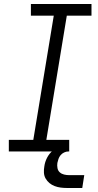

<svg xmlns="http://www.w3.org/2000/svg" viewBox="-20 -755 490 957"><path d="M24 0V-58H146L248 -677H134V-735H436V-677H313L211 -58H325V0ZM315 182Q298 182 282.5 180Q267 178 252.5 172.5Q238 167 226.5 157.5Q215 148 207.5 135Q200 122 199 106Q198 90 201 74Q204 52 214.5 31.5Q225 11 242.5 -4Q260 -19 282 -25.5Q304 -32 325 -32L320 0Q310 0 299.5 5Q289 10 282 18.5Q275 27 271.5 37Q268 47 266 57Q264 70 266.5 83Q269 96 278 104Q287 112 299.5 115Q312 118 325 118H400L390 182Z"/></svg>

Font: Iosevka Etoile Light Oblique
Style: Regular
Weight: 300
Italic angle: -9°
Designer: Belleve Invis
Foundry: Belleve Invis
Version: Version 15.5.2; ttfautohint (v1.8.4)